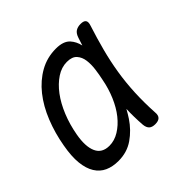

<svg xmlns="http://www.w3.org/2000/svg" viewBox="-142 -717 884 884"><g transform="rotate(-45 300.0 -275.0)"><path d="M162 10Q124 10 95.5 -3Q67 -16 49.5 -44Q32 -72 27.5 -115Q23 -158 34 -219Q46 -288 71 -350.5Q96 -413 133 -459.5Q170 -506 218 -533Q266 -560 324 -560Q372 -560 394 -536Q413 -515 420 -484Q426 -502 432 -521Q439 -543 452 -551.5Q465 -560 484 -560Q505 -560 511.5 -550.5Q518 -541 511 -521Q491 -459 475.5 -400Q460 -341 450.5 -282Q441 -223 438 -160.5Q435 -98 439 -29Q441 -9 431.5 0.5Q422 10 401.5 10Q381 10 371 0.5Q361 -9 359 -29Q355 -84 357 -134Q346 -114 333 -94Q303 -49 260.5 -19.5Q218 10 162 10ZM182 -69Q215 -69 246 -88Q277 -107 302.5 -139Q328 -171 346.5 -214.5Q365 -258 374 -306Q380 -333 384 -363.5Q388 -394 384.5 -420Q381 -446 365.5 -463.5Q350 -481 316 -481Q281 -481 248.5 -459.5Q216 -438 189 -402Q162 -366 142 -317Q122 -268 112 -212Q100 -145 117 -107Q134 -69 182 -69Z"/></g></svg>

Font: Maple Mono NL Light
Style: Italic
Weight: 300
Italic angle: -10°
Monospace: yes
Designer: subframe7536
Version: Version 7.000